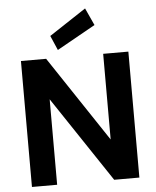

<svg xmlns="http://www.w3.org/2000/svg" viewBox="-62 -1011 864 1063"><g transform="rotate(-5 370.0 -479.5)"><path d="M72 0V-700H212L529 -224V-700H669V0H529L212 -475V0ZM281 -743 246 -824 451 -959 495 -863Z"/></g></svg>

Font: DM Sans 11pt ExtraBold
Style: Regular
Weight: 800
Version: Version 4.004;gftools[0.9.30]